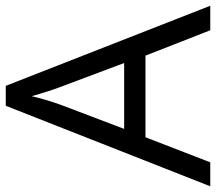

<svg xmlns="http://www.w3.org/2000/svg" viewBox="-62 -695 757 673"><g transform="rotate(-90 316.5 -358.5)"><path d="M546.9 0 458 -227.1H171.9L84 0H0L282.2 -716.8H352.1L632.8 0ZM432.1 -301.8 349.1 -522.9Q333 -564.9 315.9 -626Q305.2 -579.1 285.2 -522.9L201.2 -301.8Z"/></g></svg>

Font: Zoram GWebM
Style: Regular
Weight: 400
Foundry: Ascender Corporation
Version: Version 1.000